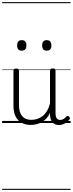

<svg xmlns="http://www.w3.org/2000/svg" viewBox="-20 -1161 686 1812"><path d="M270 18Q222 18 185 -1.5Q148 -21 127.5 -61.5Q107 -102 107 -166V-496Q107 -505 113 -509.5Q119 -514 132 -514Q146 -514 152.5 -509.5Q159 -505 159 -496V-171Q159 -127 171.5 -95.5Q184 -64 210 -47Q236 -30 277 -30Q306 -30 333 -39Q360 -48 383 -66.5Q406 -85 424 -115Q442 -145 452 -186V-496Q452 -506 458.5 -510.5Q465 -515 479 -515Q492 -515 498 -510.5Q504 -506 504 -496V-93Q504 -73 508.5 -58.5Q513 -44 523 -36.5Q533 -29 547 -29Q557 -29 567 -32.5Q577 -36 587 -43Q597 -50 607 -61Q613 -67 620 -66.5Q627 -66 633 -59Q638 -54 639.5 -47Q641 -40 636 -34Q625 -19 609 -7Q593 5 575 12Q557 19 537 19Q517 19 502 13Q487 7 476 -5Q465 -17 459 -35Q453 -53 452 -76V-97Q437 -63 415.5 -41Q394 -19 370 -6Q346 7 320.5 12.5Q295 18 270 18ZM185 -683Q163 -683 152.5 -695Q142 -707 142 -732Q142 -757 152.5 -769.5Q163 -782 185 -782Q207 -782 218 -769.5Q229 -757 229 -732Q229 -707 218 -695Q207 -683 185 -683ZM421 -683Q399 -683 388.5 -695Q378 -707 378 -732Q378 -757 388.5 -769.5Q399 -782 421 -782Q443 -782 454 -769.5Q465 -757 465 -732Q465 -707 454 -695Q443 -683 421 -683ZM0 621H646V631H0ZM0 -20H646V0H0ZM0 -505H646V-500H0ZM0 -1141H646V-1131H0Z"/></svg>

Font: Playwrite BR Guides
Style: Regular
Weight: 400
Designer: Veronika Burian, José Scaglione
Foundry: TypeTogether
Version: Version 1.003